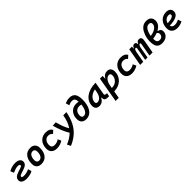

<svg xmlns="http://www.w3.org/2000/svg" viewBox="572 -2906 5302 5302"><g transform="rotate(-45 3222.5 -255.5)"><path d="M254.9 9.8Q205.1 9.8 160.4 -3.2Q115.7 -16.1 87.6 -45.7Q59.6 -75.2 59.6 -125Q59.6 -172.4 84.2 -203.9Q108.9 -235.4 147.5 -255.6Q186 -275.9 229.5 -289.6Q272.9 -303.2 311.5 -314.9Q350.1 -326.7 374.8 -341.1Q399.4 -355.5 399.4 -377Q399.4 -394 380.6 -404.5Q361.8 -415 319.8 -415Q278.3 -415 230.2 -400.1Q182.1 -385.3 122.6 -358.4L80.6 -458.5Q132.8 -488.8 197.5 -508.1Q262.2 -527.3 327.1 -527.3Q431.2 -527.3 478.3 -489Q525.4 -450.7 525.4 -392.6Q525.4 -346.2 500.7 -315.2Q476.1 -284.2 437 -264.2Q397.9 -244.1 354.5 -230.2Q311 -216.3 272 -204.1Q232.9 -191.9 208.3 -177.5Q183.6 -163.1 183.6 -141.1Q183.6 -102.5 263.2 -102.5Q306.2 -102.5 361.1 -114.7Q416 -127 466.8 -151.4L496.1 -49.8Q460.9 -26.4 416.5 -13.4Q372.1 -0.5 329.1 4.6Q286.1 9.8 254.9 9.8Z M831.1 9.8Q741.7 9.8 691.7 -39.8Q641.6 -89.4 641.6 -177.7Q641.6 -342.8 716.8 -435.1Q792 -527.3 925.8 -527.3Q1015.1 -527.3 1065.2 -476.6Q1115.2 -425.8 1115.2 -335Q1115.2 -172.4 1040.3 -81.3Q965.3 9.8 831.1 9.8ZM852.5 -102.5Q918 -102.5 954.8 -158.4Q991.7 -214.4 991.7 -314Q991.7 -361.8 969.7 -388.4Q947.8 -415 907.7 -415Q840.8 -415 803 -359.1Q765.1 -303.2 765.1 -203.6Q765.1 -156.2 788.1 -129.4Q811 -102.5 852.5 -102.5Z M1459 -102.5Q1505.4 -102.5 1550.3 -117.4Q1595.2 -132.3 1629.9 -156.7L1673.8 -60.1Q1627 -28.8 1567.1 -9.5Q1507.3 9.8 1444.8 9.8Q1338.9 9.8 1280.8 -43.2Q1222.7 -96.2 1222.7 -191.9Q1222.7 -293.5 1260.3 -368.7Q1297.9 -443.8 1366.2 -485.6Q1434.6 -527.3 1525.9 -527.3Q1601.6 -527.3 1649.2 -503.9Q1696.8 -480.5 1726.6 -428.7L1642.1 -352.1Q1617.7 -385.3 1586.7 -400.1Q1555.7 -415 1512.2 -415Q1437 -415 1391.6 -358.4Q1346.2 -301.8 1345.7 -208.5Q1346.2 -158.2 1375.7 -130.4Q1405.3 -102.5 1459 -102.5Z M1759.3 230.5 1706.5 127.4Q1881.8 55.7 1989.7 -52.2Q1933.6 -141.6 1886.2 -257.3Q1838.9 -373 1798.3 -517.6L1922.9 -527.3Q1980.5 -290.5 2069.3 -147.9Q2120.1 -222.7 2153.8 -314.2Q2187.5 -405.8 2207 -517.6H2330.1Q2293 -324.7 2221.4 -182.4Q2149.9 -40 2036.1 60.5Q1922.4 161.1 1759.3 230.5Z M2580.1 9.8Q2496.1 9.8 2446 -37.4Q2396 -84.5 2396.5 -184.1Q2397.5 -273.9 2432.9 -343.3Q2468.3 -412.6 2533 -452.4Q2597.7 -492.2 2686 -492.2Q2731 -492.2 2772.9 -481.9Q2769 -556.6 2742.4 -593.3Q2715.8 -629.9 2651.4 -629.9Q2617.2 -629.9 2586.2 -620.1Q2555.2 -610.4 2521 -594.7L2489.3 -700.7Q2527.3 -717.3 2567.6 -729.7Q2607.9 -742.2 2663.1 -742.2Q2783.2 -742.2 2837.2 -670.9Q2891.1 -599.6 2891.1 -443.4Q2891.1 -355.5 2873.8 -274.2Q2856.4 -192.9 2819.3 -128.9Q2782.2 -64.9 2723.1 -27.6Q2664.1 9.8 2580.1 9.8ZM2770 -373.5Q2749 -380.9 2728.8 -382.6Q2708.5 -384.3 2689.9 -384.3Q2635.7 -384.3 2598.4 -359.1Q2561 -334 2541.7 -291.3Q2522.5 -248.5 2522.5 -196.3Q2522 -102.5 2595.2 -102.5Q2648.9 -102.5 2685.3 -139.9Q2721.7 -177.2 2742.4 -239Q2763.2 -300.8 2770 -373.5Z M3098.6 10.3Q3028.3 10.3 2989.7 -27.8Q2951.2 -65.9 2951.2 -135.3Q2951.2 -223.1 2989.7 -294.7Q3028.3 -366.2 3097.4 -417Q3166.5 -467.8 3259.8 -495.1Q3353 -522.5 3461.9 -522.5H3473.1L3410.2 -161.6Q3408.2 -149.4 3408.2 -140.1Q3408.2 -120.6 3416.5 -110.8Q3429.2 -96.2 3470.7 -96.2H3492.7L3475.1 4.9H3429.2Q3370.1 4.9 3342 -10.5Q3314 -25.9 3306.6 -53.2Q3301.8 -71.8 3301.8 -93.3Q3301.8 -103.5 3302.7 -114.7H3286.6Q3256.8 -54.7 3208.3 -22.2Q3159.7 10.3 3098.6 10.3ZM3130.4 -102.1Q3197.3 -102.1 3247.3 -160.4Q3297.4 -218.8 3315.9 -325.7L3330.1 -404.3Q3256.3 -392.1 3198.5 -356.9Q3140.6 -321.8 3107.4 -270.3Q3074.2 -218.8 3074.2 -156.2Q3074.2 -102.1 3130.4 -102.1Z M3630.4 224.6H3507.8L3638.2 -517.6H3744.6L3740.2 -414.6H3751Q3772.5 -468.8 3818.6 -498Q3864.7 -527.3 3928.7 -527.3Q3996.6 -527.3 4033.7 -483.6Q4070.8 -439.9 4070.8 -359.4Q4070.8 -280.3 4041 -213.1Q4011.2 -146 3958 -95.9Q3904.8 -45.9 3833 -18.1Q3761.2 9.8 3676.8 9.8Q3672.4 9.8 3668 9.8ZM3688 -102.5Q3691.9 -102.5 3696.3 -102.5Q3768.1 -102.5 3825 -133.8Q3881.8 -165 3914.8 -219.2Q3947.8 -273.4 3947.8 -341.8Q3947.8 -377 3930.9 -396Q3914.1 -415 3883.3 -415Q3847.7 -415 3811.8 -391.6Q3775.9 -368.2 3746.8 -318.6Q3717.8 -269 3703.1 -190.4Z M4388.7 -102.5Q4435.1 -102.5 4480 -117.4Q4524.9 -132.3 4559.6 -156.7L4603.5 -60.1Q4556.6 -28.8 4496.8 -9.5Q4437 9.8 4374.5 9.8Q4268.6 9.8 4210.4 -43.2Q4152.3 -96.2 4152.3 -191.9Q4152.3 -293.5 4189.9 -368.7Q4227.5 -443.8 4295.9 -485.6Q4364.3 -527.3 4455.6 -527.3Q4531.2 -527.3 4578.9 -503.9Q4626.5 -480.5 4656.2 -428.7L4571.8 -352.1Q4547.4 -385.3 4516.4 -400.1Q4485.4 -415 4441.9 -415Q4366.7 -415 4321.3 -358.4Q4275.9 -301.8 4275.4 -208.5Q4275.9 -158.2 4305.4 -130.4Q4335 -102.5 4388.7 -102.5Z M4887.2 -517.6 4883.8 -447.3H4896Q4909.7 -490.7 4932.1 -509Q4954.6 -527.3 4988.3 -527.3Q5053.7 -527.3 5054.7 -447.3H5065.9Q5081.1 -491.2 5106.4 -509.3Q5131.8 -527.3 5169.4 -527.3Q5252 -527.3 5252 -438.5Q5252 -417 5247.1 -390.6L5177.7 0H5056.2L5123 -377.4Q5124.5 -386.7 5124.5 -393.6Q5124.5 -420.4 5101.6 -420.4Q5058.6 -420.4 5038.1 -323.2L4980.5 0H4889.2L4955.6 -377.4Q4957 -385.7 4957 -392.1Q4957 -420.4 4931.6 -420.4Q4891.1 -420.4 4869.6 -319.3L4813 0H4691.9L4783.7 -517.6Z M5700.7 -330.1V-314.5Q5750 -309.1 5776.6 -278.1Q5803.2 -247.1 5803.2 -195.3Q5803.2 -137.7 5771.7 -91.3Q5740.2 -44.9 5684.6 -17.6Q5628.9 9.8 5556.2 9.8Q5471.2 9.8 5423.3 -23.2Q5375.5 -56.2 5356.2 -116.2Q5336.9 -176.3 5336.9 -256.8Q5336.9 -344.2 5353.3 -415.5Q5369.6 -486.8 5398.9 -543.5Q5435.1 -630.9 5502 -686.5Q5568.8 -742.2 5668.9 -742.2Q5735.8 -742.2 5777.8 -718.8Q5819.8 -695.3 5839.6 -656Q5859.4 -616.7 5859.4 -568.4Q5859.4 -488.3 5816.2 -429Q5772.9 -369.6 5700.7 -330.1ZM5463.9 -358.4Q5542 -368.2 5603.8 -394.5Q5665.5 -420.9 5701.4 -462.6Q5737.3 -504.4 5737.3 -559.6Q5737.3 -629.4 5660.6 -629.4Q5602.5 -629.4 5563.2 -591.1Q5523.9 -552.7 5502 -493.7Q5488.8 -464.8 5479.2 -430.2Q5469.7 -395.5 5463.9 -358.4ZM5632.3 -298.8Q5591.8 -283.7 5547.4 -272.9Q5502.9 -262.2 5455.6 -255.9Q5455.6 -252.4 5455.6 -249.5Q5455.6 -174.8 5480.7 -138.7Q5505.9 -102.5 5564 -102.5Q5617.7 -102.5 5650.1 -134.8Q5682.6 -167 5682.6 -218.8Q5682.6 -278.3 5632.3 -298.8Z M6155.3 -102.5Q6191.9 -102.5 6233.6 -114Q6275.4 -125.5 6314 -146L6347.7 -43Q6300.8 -16.1 6247.3 -3.2Q6193.8 9.8 6145 9.8Q6040.5 9.8 5981.7 -44.4Q5922.9 -98.6 5922.9 -195.8Q5922.9 -295.4 5961.9 -370.1Q6001 -444.8 6071 -486.1Q6141.1 -527.3 6234.9 -527.3Q6312 -527.3 6355 -488.8Q6397.9 -450.2 6397.9 -381.8Q6397.9 -289.1 6304.7 -240.5Q6211.4 -191.9 6036.6 -187.5Q6043.5 -147 6074.2 -124.8Q6105 -102.5 6155.3 -102.5ZM6043 -274.9Q6154.3 -279.8 6216.1 -305.4Q6277.8 -331.1 6277.8 -373Q6277.8 -417.5 6215.3 -417.5Q6150.4 -417.5 6104.7 -379.2Q6059.1 -340.8 6043 -274.9Z"/></g></svg>

Font: CaskaydiaCove NFP SemiBold
Style: Italic
Weight: 600
Italic angle: -10°
Designer: Aaron Bell
Foundry: Saja Typeworks
Version: Version 2111.001; VTT 6.35;Nerd Fonts 3.1.1